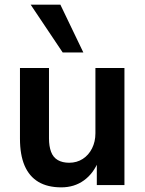

<svg xmlns="http://www.w3.org/2000/svg" viewBox="-20 -797 623 827"><path d="M244 10Q185 10 145.5 -13.5Q106 -37 86 -83.5Q66 -130 66 -200V-504H191V-201Q191 -167 200 -143Q209 -119 229 -107.5Q249 -96 278 -96Q311 -96 336.5 -112.5Q362 -129 376.5 -158Q391 -187 391 -223V-504H516V0H397V-105H405Q383 -50 341.5 -20Q300 10 244 10ZM250 -571 112 -777H240L339 -571Z"/></svg>

Font: Nunitoga
Style: Bold
Weight: 700
Designer: Vernon Adams
Foundry: Vernon Adams
Version: Version 1.0